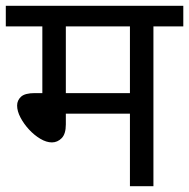

<svg xmlns="http://www.w3.org/2000/svg" viewBox="-20 -642 652 662"><path d="M509 -551V0H428V-250H207V-213Q207 -180 192.5 -165.5Q178 -151 159 -151Q140 -151 119 -163.5Q98 -176 80 -195.5Q62 -215 50.5 -237Q39 -259 39 -278Q39 -296 52.5 -308.5Q66 -321 100 -321H126V-551H0V-622H612V-551ZM428 -551H207V-321H428Z"/></svg>

Font: Noto Sans Devanagari
Style: Regular
Weight: 400
Designer: Jelle Bosma - Monotype Design Team
Foundry: Monotype Imaging Inc.
Version: Version 2.003